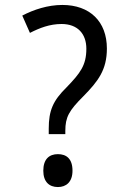

<svg xmlns="http://www.w3.org/2000/svg" viewBox="-20 -744 523 776"><path d="M177 -202H244V-215C244 -271 259 -297 317 -355C377 -416 412 -462 412 -548C412 -657 343 -724 232 -724C173 -724 116 -705 70 -681L101 -611C140 -631 181 -647 229 -647C293 -647 329 -608 329 -547C329 -480 304 -448 249 -391C194 -337 177 -297 177 -224ZM155 -54C155 -9 179 12 214 12C247 12 273 -8 273 -54C273 -103 248 -121 214 -121C179 -121 155 -101 155 -54Z"/></svg>

Font: Noto Sans Devanagari SemiCondensed
Style: Regular
Weight: 400
Width: 4
Designer: Jelle Bosma - Monotype Design Team
Foundry: Monotype Imaging Inc.
Version: Version 2.004